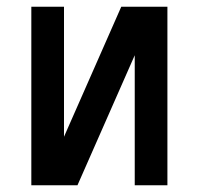

<svg xmlns="http://www.w3.org/2000/svg" viewBox="-20 -550 590 570"><path d="M73 0V-530H170V-144L340 -530H477V0H380V-386L210 0Z"/></svg>

Font: Lode Dark
Style: Bold
Weight: 700
Monospace: yes
Designer: Belleve Invis
Foundry: Belleve Invis
Version: Version 29.2.0; ttfautohint (v1.8.3)